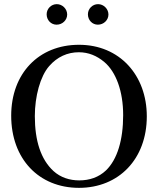

<svg xmlns="http://www.w3.org/2000/svg" viewBox="-20 -892 762 926"><path d="M503 -822C503 -849 480 -872 453 -872C426 -872 404 -850 404 -823C404 -795 425 -773 452 -773C480 -773 503 -795 503 -822ZM304 -822C304 -849 281 -872 254 -872C227 -872 205 -850 205 -823C205 -795 226 -773 253 -773C281 -773 304 -795 304 -822ZM688 -331C688 -529 557 -676 361 -676C166 -676 34 -537 34 -334C34 -126 167 14 361 14C553 14 688 -125 688 -331ZM574 -337C574 -217 546 -123 491 -70C456 -37 412 -22 362 -22C316 -22 272 -36 238 -67C177 -123 148 -213 148 -332C148 -427 174 -524 217 -573C256 -618 306 -640 360 -640C407 -640 447 -623 483 -593C540 -545 574 -451 574 -337Z"/></svg>

Font: STIX Math
Style: Regular
Weight: 400
Designer: MicroPress Inc., with final additions and corrections provided by Coen Hoffman, Elsevier (retired)
Version: Version 1.1.0